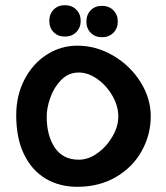

<svg xmlns="http://www.w3.org/2000/svg" viewBox="-20 -719 640 740"><path d="M42.5 -275Q42.5 -351 74.2 -412.2Q106 -473.5 160 -508.2Q214 -543 278 -543Q351 -543 416.5 -504.5Q482 -466 521.5 -403Q561 -340 561 -271Q561 -199.5 526.2 -137Q491.5 -74.5 427 -36.8Q362.5 1 278 1Q208.5 1 155.2 -31Q102 -63 72.2 -125Q42.5 -187 42.5 -275ZM436 -270Q436 -310.5 413.2 -350Q390.5 -389.5 355 -414.5Q319.5 -439.5 284 -439.5Q244 -439.5 216 -411Q188 -382.5 174 -342.8Q160 -303 160 -270Q160 -196.5 191.2 -150Q222.5 -103.5 284 -103.5Q320.5 -103.5 355.8 -128.8Q391 -154 413.5 -193Q436 -232 436 -270ZM170 -638.5Q170 -665 186.8 -682Q203.5 -699 230 -699Q256.5 -699 273.8 -682Q291 -665 291 -638.5Q291 -612 273.8 -595Q256.5 -578 230 -578Q203.5 -578 186.8 -595Q170 -612 170 -638.5ZM313 -636Q313 -662.5 329.8 -679.5Q346.5 -696.5 373 -696.5Q399.5 -696.5 416.8 -679.5Q434 -662.5 434 -636Q434 -609.5 416.8 -592.5Q399.5 -575.5 373 -575.5Q346.5 -575.5 329.8 -592.5Q313 -609.5 313 -636Z"/></svg>

Font: JuliaMono BoldItalic
Style: Regular
Weight: 700
Italic angle: -9°
Monospace: yes
Designer: cormullion
Foundry: corm
Version: Version 0.049; ttfautohint (v1.8.4)